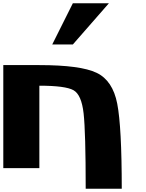

<svg xmlns="http://www.w3.org/2000/svg" viewBox="-20 -1020 884 1165"><path d="M218.8 0H0V-625H218.8Q468.8 -625 566.4 -578.1Q664.1 -531.2 691.4 -390.6Q718.8 -250 718.8 125H500Q500 -218.8 487.3 -332Q474.6 -445.3 425.8 -472.7Q377 -500 218.8 -500ZM421.9 -750H296.9L421.9 -1000H640.6Z"/></svg>

Font: CraftyPE
Style: Regular
Weight: 400
Designer: Erek Butcher
Foundry: Haunted Coop
Version: Version 0.018;April 4, 2024;FontCreator 15.0.0.2962 64-bit